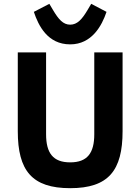

<svg xmlns="http://www.w3.org/2000/svg" viewBox="-20 -972 734 1004"><path d="M347 -740C460 -740 513 -838 537 -910L457 -952L438 -920C409 -871 384 -843 347 -843C310 -843 286 -871 257 -920L238 -952L157 -910C181 -838 229 -740 347 -740ZM221 -698H73V-286C73 -80 147 12 347 12C547 12 621 -80 621 -286V-698H473V-270C473 -172 437 -123 347 -123C257 -123 221 -172 221 -270Z"/></svg>

Font: Braiins Sans
Style: Bold
Weight: 700
Designer: Mike Abbink, Paul van der Laan, Pieter van Rosmalen, Jiri Chlebus, Lubos Buracinsky
Foundry: Bold Monday, Sudetype
Version: Version 1.000;hotconv 1.0.109;makeotfexe 2.5.65596